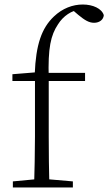

<svg xmlns="http://www.w3.org/2000/svg" viewBox="-20 -831 480 851"><path d="M37 0H303V-27L176 -38H154L37 -27ZM131 0H199C197 -75 196 -151 196 -226V-485C192 -619 205 -675 237 -723C260 -760 298 -786 338 -789V-798H299V-789L327 -765C355 -742 374 -730 397 -730C422 -730 439 -745 440 -764C431 -793 392 -811 347 -811C302 -811 257 -794 219 -758C164 -706 139 -632 134 -504V-500L158 -512L35 -502V-472H135V-226C135 -151 133 -75 131 0ZM166 -472H357V-508H166Z"/></svg>

Font: Source Han Serif TW VF
Style: Regular
Weight: 250
Designer: Ryoko NISHIZUKA 西塚涼子 (kana & ideographs); Frank Grießhammer (Latin, Greek & Cyrillic); Wenlong ZHANG 张文龙 (bopomofo); San
Foundry: Adobe
Version: Version 2.002;hotconv 1.1.0;makeotfexe 2.6.0